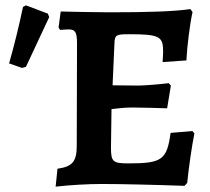

<svg xmlns="http://www.w3.org/2000/svg" viewBox="-20 -688 786 718"><path d="M77 -668 66 -662C51 -591 34 -521 14 -451L62 -434L77 -438L164 -624L159 -637ZM700 -198 618 -191C604 -90 586 -77 460 -77C402 -77 395 -83 395 -137L397 -280C420 -283 449 -286 474 -286C511 -286 570 -284 605 -283L619 -368L611 -377C571 -372 516 -368 495 -368C466 -368 421 -369 401 -369L408 -526C409 -557 414 -560 462 -560C576 -560 590 -552 590 -496C590 -487 589 -467 588 -456L677 -462C680 -516 689 -592 700 -643L692 -654C631 -645 532 -642 388 -642C334 -642 253 -644 207 -645L199 -585L205 -576C214 -577 228 -578 236 -578C262 -578 268 -568 268 -524L267 -143C267 -84 251 -65 195 -57L188 10C240 4 310 0 359 0C430 0 561 3 670 7L680 -4C686 -62 697 -140 707 -189Z"/></svg>

Font: Alegreya SC
Style: Bold
Weight: 700
Designer: Juan Pablo del Peral
Foundry: Huerta Tipografica
Version: Version 2.007;PS 002.007;hotconv 1.0.88;makeotf.lib2.5.64775